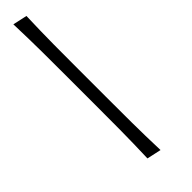

<svg xmlns="http://www.w3.org/2000/svg" viewBox="-53 -129 405 405"><g transform="rotate(45 149.5 74.0)"><path d="M-81 90 -74 58Q-31 59.5 9.5 59.8Q50 60 85 60H165Q200.5 60 241.2 59.8Q282 59.5 326 58L319 90Q276.5 88.5 236 88.2Q195.5 88 160 88H80Q45 88 4.2 88.2Q-36.5 88.5 -81 90Z"/></g></svg>

Font: Commissioner Flair Thin
Style: Italic
Weight: 100
Italic angle: -12°
Designer: Kostas Bartsokas
Foundry: Kostas Bartsokas
Version: Version 1.000; ttfautohint (v1.8.3)